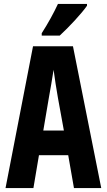

<svg xmlns="http://www.w3.org/2000/svg" viewBox="-20 -951 540 971"><path d="M191 -783V-771H282C328 -813 394 -884 420 -922V-931H273C252 -886 225 -836 191 -783ZM8 0H149L177 -166H325L354 0H492L349 -717H147ZM227 -456C234 -495 245 -557 251 -598C256 -557 266 -497 273 -456L303 -291H199Z"/></svg>

Font: Noto Sans Mono ExtraCondensed ExtraBold
Style: Regular
Weight: 800
Width: 2
Designer: Monotype Design Team
Foundry: Monotype Imaging Inc.
Version: Version 2.014